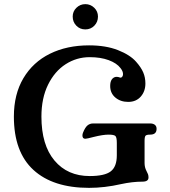

<svg xmlns="http://www.w3.org/2000/svg" viewBox="-20 -897 819 927"><path d="M47 -334Q47 -442 93 -519.5Q139 -597 221 -637.5Q303 -678 410 -678Q491 -678 549.5 -655Q608 -632 637 -599Q661 -572 671.5 -547.5Q682 -523 682 -494Q682 -456 659.5 -430.5Q637 -405 599 -405Q562 -405 537 -426Q512 -447 512 -482Q512 -502 519.5 -513Q527 -524 540 -526H543Q551 -526 558 -523L562 -522Q567 -522 570.5 -527Q574 -532 574 -539Q574 -553 562 -568Q544 -592 505 -606.5Q466 -621 413 -621Q350 -621 297 -587Q244 -553 212 -488Q180 -423 180 -334Q180 -197 243 -122Q306 -47 413 -47Q485 -47 514.5 -69.5Q544 -92 544 -147V-207Q544 -234 537 -240.5Q530 -247 504 -247Q477 -247 433 -236Q399 -227 392 -227Q378 -227 378 -243Q378 -250 381 -257Q391 -282 402.5 -291.5Q414 -301 430 -301H705Q719 -301 727.5 -294.5Q736 -288 736 -275Q736 -247 705 -247Q688 -247 683 -242Q678 -237 678 -217V-110Q678 -89 687 -72Q692 -63 694.5 -56Q697 -49 697 -40Q697 -20 668 -20Q619 -20 564 -8Q485 10 410 10Q236 10 141.5 -76.5Q47 -163 47 -334ZM331 -817Q331 -842 349 -859.5Q367 -877 392 -877Q417 -877 435 -859.5Q453 -842 453 -817Q453 -791 435.5 -773Q418 -755 392 -755Q366 -755 348.5 -773Q331 -791 331 -817Z"/></svg>

Font: Raigarh Medium
Style: Regular
Weight: 500
Designer: jaikishan Patel
Foundry: MagicType
Version: Version 1.000